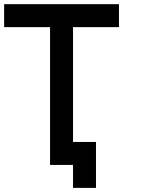

<svg xmlns="http://www.w3.org/2000/svg" viewBox="-20 -798 707 929"><path d="M333.3 0H222.2V-666.7H0V-777.8H555.6V-666.7H333.3V-111.1H444.4V111.1H333.3Z"/></svg>

Font: Pixeloid Sans
Style: Regular
Weight: 400
Designer: GGBotNet
Foundry: GGBotNet
Version: 0.5